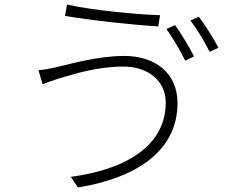

<svg xmlns="http://www.w3.org/2000/svg" viewBox="-20 -791 1040 848"><path d="M712 -338C712 -146 534 -42 293 -10L324 37C572 -3 764 -118 764 -336C764 -472 661 -544 529 -544C415 -544 301 -511 232 -495C203 -488 174 -483 150 -481L168 -419C190 -427 213 -436 245 -446C309 -464 407 -497 525 -497C634 -497 712 -434 712 -338ZM276 -771 267 -721C379 -701 571 -681 679 -674L687 -724C594 -726 382 -746 276 -771ZM753 -680 715 -663C742 -625 779 -564 798 -523L837 -542C815 -585 779 -645 753 -680ZM858 -717 821 -700C850 -663 884 -606 906 -562L945 -580C925 -618 886 -681 858 -717Z"/></svg>

Font: Noto Sans TC Light
Style: Regular
Weight: 300
Designer: Ryoko NISHIZUKA 西塚涼子 (kana, bopomofo & ideographs); Paul D. Hunt (Latin, Greek & Cyrillic); Sandoll Communications 산돌커뮤니
Foundry: Adobe
Version: Version 2.004;hotconv 1.0.118;makeotfexe 2.5.65603